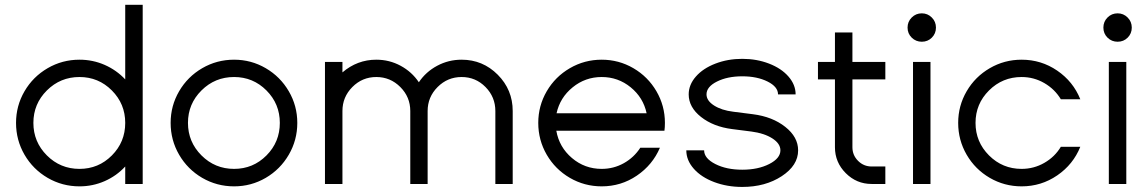

<svg xmlns="http://www.w3.org/2000/svg" viewBox="-20 -756 4716 789"><path d="M494.6 0V-71.8Q459 -33.2 410.2 -11.7Q361.3 9.8 306.6 9.8Q235.8 9.8 175.8 -25.1Q115.7 -60.1 80.8 -120.1Q45.9 -180.2 45.9 -251Q45.9 -321.3 80.8 -381.1Q115.7 -440.9 175.8 -475.8Q235.8 -510.7 306.6 -510.7Q361.3 -510.7 410.2 -489.3Q459 -467.8 494.6 -429.7V-736.3H566.4V0ZM494.6 -251Q494.6 -329.1 439.7 -384.3Q384.8 -439.5 306.6 -439.5Q228 -439.5 172.6 -384.3Q117.2 -329.1 117.2 -251Q117.2 -172.9 172.6 -117.4Q228 -62 306.6 -62Q384.8 -62 439.7 -117.2Q494.6 -172.4 494.6 -251Z M1201.7 -251Q1201.7 -180.2 1166.7 -120.1Q1131.8 -60.1 1072 -25.1Q1012.2 9.8 941.9 9.8Q871.1 9.8 811 -25.1Q751 -60.1 716.1 -120.1Q681.2 -180.2 681.2 -251Q681.2 -321.3 716.1 -381.1Q751 -440.9 811 -475.8Q871.1 -510.7 941.9 -510.7Q1012.2 -510.7 1072 -475.8Q1131.8 -440.9 1166.7 -381.1Q1201.7 -321.3 1201.7 -251ZM1129.9 -251Q1129.9 -329.1 1075 -384.3Q1020 -439.5 941.9 -439.5Q863.3 -439.5 807.9 -384.3Q752.4 -329.1 752.4 -251Q752.4 -172.9 807.9 -117.4Q863.3 -62 941.9 -62Q1020 -62 1075 -117.2Q1129.9 -172.4 1129.9 -251Z M1315.4 0V-501.5H1387.2V-458.5Q1448.2 -510.7 1526.4 -510.7Q1580.1 -510.7 1626.2 -485.8Q1672.4 -460.9 1701.2 -418Q1730 -460.9 1776.6 -485.8Q1823.2 -510.7 1877 -510.7Q1963.9 -510.7 2025.4 -449Q2086.9 -387.2 2086.9 -299.8V0H2015.6V-299.8Q2015.6 -357.4 1975.1 -398.4Q1934.6 -439.5 1877 -439.5Q1819.3 -439.5 1778.3 -398.4Q1737.3 -357.4 1737.3 -299.8V0H1666V-299.8Q1666 -357.4 1625 -398.4Q1584 -439.5 1526.4 -439.5Q1468.8 -439.5 1428 -398.4Q1387.2 -357.4 1387.2 -299.8V0Z M2691.9 -148.9Q2661.6 -78.1 2596.9 -34.2Q2532.2 9.8 2452.6 9.8Q2381.8 9.8 2321.8 -25.1Q2261.7 -60.1 2226.8 -120.1Q2191.9 -180.2 2191.9 -251Q2191.9 -321.3 2226.8 -381.1Q2261.7 -440.9 2321.8 -475.8Q2381.8 -510.7 2452.6 -510.7Q2522.9 -510.7 2582.8 -475.8Q2642.6 -440.9 2677.5 -381.1Q2712.4 -321.3 2712.4 -251Q2712.4 -232.4 2710.4 -218.8H2640.6H2266.1Q2277.8 -151.4 2330.3 -106.7Q2382.8 -62 2452.6 -62Q2501.5 -62 2543.5 -85.4Q2585.4 -108.9 2611.3 -148.9ZM2267.1 -290.5H2637.2Q2623.5 -355 2571.8 -397.2Q2520 -439.5 2452.6 -439.5Q2385.3 -439.5 2333.3 -397.2Q2281.2 -355 2267.1 -290.5Z M3249.5 -368.2H3177.2Q3177.2 -399.4 3134.3 -420.9Q3091.3 -442.4 3030.3 -442.4Q2969.2 -442.4 2926.3 -420.9Q2883.3 -399.4 2883.3 -368.2H2810.1Q2810.1 -407.7 2839.6 -441.4Q2869.1 -475.1 2919.9 -494.6Q2970.7 -514.2 3030.3 -514.2Q3089.8 -514.2 3140.4 -494.6Q3190.9 -475.1 3220.2 -441.4Q3249.5 -407.7 3249.5 -368.2ZM2800.3 -138.2H2873.5Q2873.5 -105.5 2919.4 -82Q2965.3 -58.6 3030.3 -58.6Q3095.2 -58.6 3141.1 -82Q3187 -105.5 3187 -138.2Q3187 -166 3153.8 -187.3Q3120.6 -208.5 3068.8 -215.3L2988.3 -225.6Q2911.6 -235.4 2860.8 -275.4Q2810.1 -315.4 2810.1 -368.2H2883.3Q2883.3 -342.3 2914.3 -322.5Q2945.3 -302.7 2993.2 -296.9L3074.2 -286.6Q3154.3 -276.4 3207 -234.6Q3259.8 -192.9 3259.8 -138.2Q3259.8 -76.2 3192.4 -32Q3125 12.2 3030.3 12.2Q2967.8 12.2 2914.8 -7.8Q2861.8 -27.8 2831.1 -62.5Q2800.3 -97.2 2800.3 -138.2Z M3411.1 -150.9V-429.7H3341.3V-501.5H3411.1V-622.6H3482.9V-501.5H3618.2V-429.7H3482.9V-150.9Q3482.9 -118.2 3506.1 -95Q3529.3 -71.8 3562 -71.8H3618.2V0H3562Q3500 0 3455.6 -44.4Q3411.1 -88.9 3411.1 -150.9Z M3768.1 -701.2Q3792 -701.2 3809.1 -684.1Q3826.2 -667 3826.2 -642.6Q3826.2 -618.2 3809.3 -601.3Q3792.5 -584.5 3768.1 -584.5Q3743.7 -584.5 3726.6 -601.3Q3709.5 -618.2 3709.5 -642.6Q3709.5 -667 3726.6 -684.1Q3743.7 -701.2 3768.1 -701.2ZM3731.9 0V-501.5H3803.7V0Z M4178.2 -62Q4228.5 -62 4271.5 -86.7Q4314.5 -111.3 4339.4 -152.8H4419.4Q4390.1 -80.1 4324.5 -35.2Q4258.8 9.8 4178.2 9.8Q4107.4 9.8 4047.4 -25.1Q3987.3 -60.1 3952.4 -120.1Q3917.5 -180.2 3917.5 -251Q3917.5 -321.3 3952.4 -381.1Q3987.3 -440.9 4047.4 -475.8Q4107.4 -510.7 4178.2 -510.7Q4258.8 -510.7 4324.5 -465.8Q4390.1 -420.9 4419.4 -348.1H4339.4Q4314.5 -389.6 4271.5 -414.6Q4228.5 -439.5 4178.2 -439.5Q4099.6 -439.5 4044.2 -384.3Q3988.8 -329.1 3988.8 -251Q3988.8 -172.9 4044.2 -117.4Q4099.6 -62 4178.2 -62Z M4572.8 -701.2Q4596.7 -701.2 4613.8 -684.1Q4630.9 -667 4630.9 -642.6Q4630.9 -618.2 4614 -601.3Q4597.2 -584.5 4572.8 -584.5Q4548.3 -584.5 4531.2 -601.3Q4514.2 -618.2 4514.2 -642.6Q4514.2 -667 4531.2 -684.1Q4548.3 -701.2 4572.8 -701.2ZM4536.6 0V-501.5H4608.4V0Z"/></svg>

Font: Basically A Sans Serif
Style: Regular
Weight: 400
Designer: Hyung-Suk Kim
Foundry: Mental Design
Version: 1.000